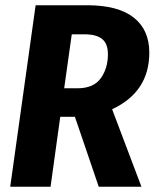

<svg xmlns="http://www.w3.org/2000/svg" viewBox="-20 -713 593 733"><path d="M408 -296 520 0H357L266 -267H210L173 0H19L116 -693H312Q431 -693 490.5 -646Q550 -599 550 -512Q550 -362 408 -296ZM225 -376H276Q337 -376 364.5 -414Q392 -452 392 -506Q392 -546 370 -564Q348 -582 302 -582H254Z"/></svg>

Font: Fira Sans Condensed
Style: Bold Italic
Weight: 700
Width: 3
Italic angle: -8°
Designer: Carrois Corporate & Edenspiekermann AG
Foundry: Carrois Corporate GbR & Edenspiekermann AG
Version: Version 4.203